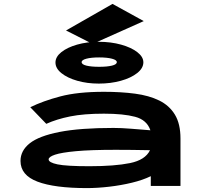

<svg xmlns="http://www.w3.org/2000/svg" viewBox="-20 -952 1040 983"><path d="M425 11Q259 11 172 -22Q85 -55 85 -128Q85 -181 132.5 -218.5Q180 -256 285 -276.5Q390 -297 561 -297Q601 -297 650 -293Q699 -289 750 -285Q732 -338 672 -354Q612 -370 512 -370Q409 -370 339.5 -356Q270 -342 217 -318L135 -403Q200 -435 289 -458.5Q378 -482 512 -482Q599 -482 671 -472.5Q743 -463 795 -437.5Q847 -412 875.5 -365Q904 -318 904 -243V0H752V-50Q711 -30 655 -16.5Q599 -3 538.5 4Q478 11 425 11ZM229 -136Q229 -120 274.5 -110.5Q320 -101 438 -101Q567 -101 645.5 -117Q724 -133 748 -183Q703 -184 657 -184.5Q611 -185 573 -185Q444 -185 369 -178Q294 -171 261.5 -160Q229 -149 229 -136ZM486 -524Q426 -524 375.5 -538.5Q325 -553 294.5 -577.5Q264 -602 264 -632Q264 -661 294 -685Q324 -709 374.5 -723.5Q425 -738 486 -738Q548 -738 600 -723.5Q652 -709 683 -685Q714 -661 714 -633Q714 -603 682.5 -578Q651 -553 599 -538.5Q547 -524 486 -524ZM488 -610Q528 -610 553 -616Q578 -622 578 -634Q578 -645 553 -651.5Q528 -658 488 -658Q447 -658 422.5 -651.5Q398 -645 398 -634Q398 -622 422.5 -616Q447 -610 488 -610ZM454 -727 318 -796 556 -932 716 -844Z"/></svg>

Font: Inconsolata UltraExpanded Black
Style: Regular
Weight: 900
Width: 9
Monospace: yes
Designer: Raph Levien, Cyreal, Brenton Simpson
Foundry: Raph Levien, Cyreal, Google
Version: Version 3.001; ttfautohint (v1.8.2.53-6de2)